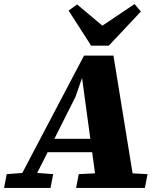

<svg xmlns="http://www.w3.org/2000/svg" viewBox="-54 -926 792 946"><path d="M-34 0 -21 -68 72 -75H116L208 -68L195 0ZM17 0 360 -652H505L611 0H424L350 -544H351L318 -449L92 0ZM170 -176 183 -242H459L465 -176ZM321 0 334 -68 473 -75H541L673 -68L660 0ZM326 -904 487 -769H405L609 -906L640 -869L482 -701H395L284 -874Z"/></svg>

Font: Source Serif 4 Black
Style: Italic
Weight: 900
Italic angle: -12°
Designer: Frank Grießhammer
Foundry: Adobe Systems Incorporated
Version: Version 4.004;hotconv 1.0.116;makeotfexe 2.5.65601